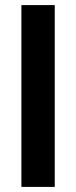

<svg xmlns="http://www.w3.org/2000/svg" viewBox="-20 -734 299 754"><path d="M64 0V-714H195V0Z"/></svg>

Font: Mukta
Style: Bold
Weight: 700
Designer: Girish Dalvi and Yashodeep Gholap
Foundry: Ek Type
Version: Version 2.538;PS 1.002;hotconv 16.6.51;makeotf.lib2.5.65220;